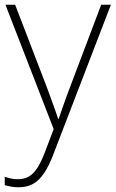

<svg xmlns="http://www.w3.org/2000/svg" viewBox="-23 -550 489 812"><path d="M0 -530H41L174 -184Q185 -153 194.5 -128Q204 -103 211 -82.5Q218 -62 223 -47H225Q233 -69 244.5 -103Q256 -137 273 -181L405 -530H446L201 107Q184 151 164 181.5Q144 212 118 227Q92 242 55 242Q39 242 25 239.5Q11 237 -3 233V198Q11 202 23.5 205Q36 208 52 208Q79 208 99 196.5Q119 185 135 160Q151 135 166 96L204 -4Z"/></svg>

Font: Noto Sans Hebrew ExtraLight
Style: Regular
Weight: 250
Designer: Monotype Design Team
Foundry: Monotype Imaging Inc.
Version: Version 2.003